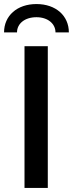

<svg xmlns="http://www.w3.org/2000/svg" viewBox="-31 -928 360 948"><path d="M90 -700V0H205V-700ZM243 -768H309C309 -850 245 -908 149 -908C53 -908 -11 -850 -11 -768H53C53 -811 91 -843 149 -843C205 -843 243 -811 243 -768Z"/></svg>

Font: Gully Medium
Style: Regular
Weight: 500
Designer: jaikishan Patel
Foundry: MagicType
Version: Version 1.000;Glyphs 3.2 (3242)